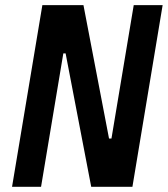

<svg xmlns="http://www.w3.org/2000/svg" viewBox="-20 -718 645 738"><path d="M330.6 0H489L605.1 -698.2H494L408.4 -185.4H399.1L300.8 -698.2H142.8L26.3 0H137.8L223.4 -512.8H232.2Z"/></svg>

Font: Margiela Mono Italic SmBold It
Style: Regular
Weight: 600
Designer: Mike Abbink, Paul van der Laan, Pieter van Rosmalen
Foundry: Bold Monday
Version: Version 2.003 2021